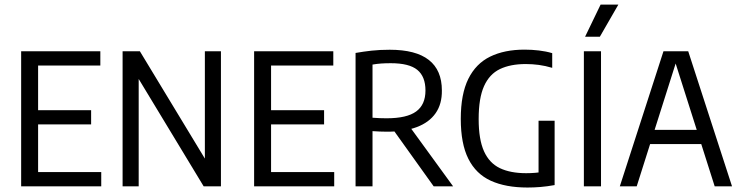

<svg xmlns="http://www.w3.org/2000/svg" viewBox="-20 -821 3255 846"><path d="M73.2 0V-595H422.1V-532.3H147.9V-62.7H426.1V0ZM130 -272.8V-335.4H381.5V-272.8Z M520.2 0V-595H596.4L899.8 -94H882.7V-595H953.5V0H877.4L574.2 -501H591.1V0Z M1099.7 0V-595H1448.6V-532.3H1174.4V-62.7H1452.6V0ZM1156.5 -272.8V-335.4H1408V-272.8Z M1546.7 0V-587.7Q1580.6 -593.7 1617.2 -597.8Q1653.9 -601.8 1697.3 -601.8Q1812.3 -601.8 1869.6 -556.8Q1927 -511.8 1927 -422.5Q1927.8 -362.7 1899.4 -322.2Q1871.1 -281.7 1816.9 -261.2Q1762.7 -240.7 1686.4 -240.7Q1670.6 -240.7 1652.9 -241.4Q1635.2 -242 1621.4 -243.2V0ZM1890.9 0 1692.8 -276.9H1775.1L1976.5 0ZM1683.1 -299.8Q1773 -299.8 1813.8 -329.9Q1854.7 -359.9 1854.7 -422.2Q1854.7 -483.7 1818.8 -513.1Q1782.9 -542.5 1702 -542.5Q1678.8 -542.5 1660 -541.2Q1641.2 -539.9 1621.4 -536.5V-302.3Q1639.6 -301.1 1653.1 -300.4Q1666.7 -299.8 1683.1 -299.8Z M2304.2 5.3Q2208 5.3 2142.6 -24.6Q2077.2 -54.5 2043.8 -121.1Q2010.3 -187.6 2010.3 -297Q2010.3 -406.4 2043.6 -473.6Q2076.9 -540.8 2139.7 -571.5Q2202.6 -602.3 2291.1 -602.3Q2323.5 -602.3 2354.5 -598.6Q2385.5 -595 2413.2 -586.8V-522.1Q2382.9 -531.1 2354.1 -535Q2325.3 -538.8 2296.6 -538.8Q2228.8 -538.8 2182.7 -516.6Q2136.5 -494.4 2112.8 -441.5Q2089.1 -388.6 2089.1 -296.5Q2089.1 -206.7 2112.6 -154.5Q2136.1 -102.4 2182.6 -80.1Q2229.2 -57.9 2298.3 -57.9Q2318.5 -57.9 2338.2 -59.5Q2357.9 -61.1 2375.6 -64.6L2353 -42.2V-289H2423.8V-5.5Q2390.8 0.5 2361.6 2.9Q2332.4 5.3 2304.2 5.3Z M2552.7 0V-595H2628.2V0ZM2558 -659.1 2626.4 -800.8H2704.7L2623.1 -659.1Z M2711.1 0 2903.4 -595H3012.5L3205.5 0H3129.1L2951.3 -559.3H2962.8L2785.5 0ZM2809.5 -186.1 2825.2 -248.8H3090.2L3106.1 -186.1Z"/></svg>

Font: Encode Sans SC Condensed Thin
Style: Regular
Weight: 100
Width: 3
Designer: Multiple Designers
Foundry: Impallari Type
Version: Version 3.002